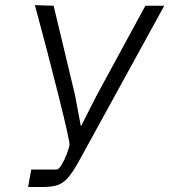

<svg xmlns="http://www.w3.org/2000/svg" viewBox="-20 -748 677 768"><path d="M105 -70H206.5Q215 -70 226.2 -88.5Q237.5 -107 246.8 -131.2Q256 -155.5 258 -168Q260.5 -180.5 212.5 -371.8Q164.5 -563 119.5 -727.5L194.5 -725L280 -368L303 -245H305L367 -367L561.5 -725H637L292.5 -97.5Q269 -56 250.5 -35.5Q232 -15 209.8 -7.5Q187.5 0 150.5 0H92.5Z"/></svg>

Font: JuliaMono Light
Style: Italic
Weight: 300
Italic angle: -9°
Monospace: yes
Designer: cormullion
Foundry: corm
Version: Version 0.054; ttfautohint (v1.8.4)